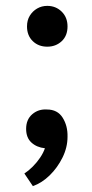

<svg xmlns="http://www.w3.org/2000/svg" viewBox="-20 -501 314 654"><path d="M92 133 63 90Q77 81 91.5 66.5Q106 52 117 35.5Q128 19 133 4Q105 1 87 -15.5Q69 -32 69 -62Q69 -94 90 -112Q111 -130 140 -128Q176 -128 193.5 -100Q211 -72 210 -35Q210 1 193 35.5Q176 70 149.5 96Q123 122 92 133ZM141 -342Q111 -342 91.5 -361Q72 -380 72 -411Q72 -432 81.5 -447.5Q91 -463 106.5 -472Q122 -481 141 -481Q170 -481 190 -461.5Q210 -442 210 -411Q210 -379 190 -360.5Q170 -342 141 -342Z"/></svg>

Font: Onest Medium
Style: Regular
Weight: 500
Designer: Dmitri Voloshin, Andrey Kudryavtsev
Foundry: Dmitri Voloshin, Andrey Kudryavtsev
Version: Version 1.000;gftools[0.9.33]